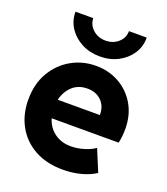

<svg xmlns="http://www.w3.org/2000/svg" viewBox="-139 -847 829 952"><g transform="rotate(20 276.0 -371.0)"><path d="M302.2 7.8Q216.8 7.8 154.3 -26.6Q91.8 -61 57.9 -121.8Q23.9 -182.6 23.9 -261.2Q23.9 -344.2 59.6 -405Q95.2 -465.8 154.3 -499.3Q213.4 -532.7 283.7 -532.7Q351.6 -532.7 406.5 -501.7Q461.4 -470.7 493.7 -415.3Q525.9 -359.9 525.9 -286.6Q525.9 -266.6 523.7 -247.8Q521.5 -229 518.1 -212.9H164.6Q178.2 -167.5 214.1 -141.1Q250 -114.7 300.3 -114.7Q336.4 -114.7 372.3 -126.2Q408.2 -137.7 426.3 -152.3L474.1 -37.1Q444.8 -17.1 399.7 -4.6Q354.5 7.8 302.2 7.8ZM281.7 -412.1Q233.9 -412.1 202.9 -383.3Q171.9 -354.5 161.6 -309.6H383.8Q383.8 -357.4 355.2 -384.8Q326.7 -412.1 281.7 -412.1ZM283.2 -582.5Q230 -582.5 187.3 -604.7Q144.5 -627 119.6 -664.8Q94.7 -702.6 94.7 -750H188.5Q189.5 -714.4 216.6 -690.2Q243.7 -666 283.2 -666Q322.8 -666 349.9 -690.2Q377 -714.4 377 -750H470.7Q471.2 -702.6 446.3 -664.8Q421.4 -627 378.9 -604.7Q336.4 -582.5 283.2 -582.5Z"/></g></svg>

Font: Reddit Sans ExtraBold
Style: Regular
Weight: 800
Designer: Stephen Hutchings
Foundry: Reddit
Version: Version 1.014; ttfautohint (v1.8.4.7-5d5b)